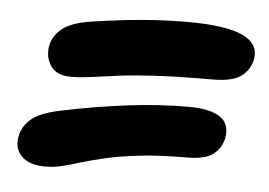

<svg xmlns="http://www.w3.org/2000/svg" viewBox="-40 -611 780 557"><g transform="rotate(5 350.0 -333.0)"><path d="M110 -106Q63 -106 40.5 -129Q18 -152 26 -189Q31 -215 54.5 -236.5Q78 -258 138 -271Q238 -292 331 -303.5Q424 -315 510 -315Q571 -315 601 -295.5Q631 -276 623 -233Q617 -205 594 -186.5Q571 -168 516 -168Q438 -168 381.5 -161.5Q325 -155 285 -146Q245 -137 215.5 -128Q186 -119 161 -112.5Q136 -106 110 -106ZM162 -372Q119 -372 102 -398Q85 -424 91 -457Q97 -486 123 -507Q149 -528 209 -537Q262 -545 308 -550Q354 -555 397 -557.5Q440 -560 484 -560Q597 -560 646 -537Q695 -514 686 -468Q680 -438 655 -419Q630 -400 570 -400Q469 -400 402 -396Q335 -392 291 -386Q247 -380 217 -376Q187 -372 162 -372Z"/></g></svg>

Font: Shantell Sans ExtraBold
Style: Italic
Weight: 800
Italic angle: -11°
Designer: Stephen Nixon, Anya Danilova, Shantell Martin
Foundry: Arrow Type
Version: Version 1.011;[c5ecc13dd]